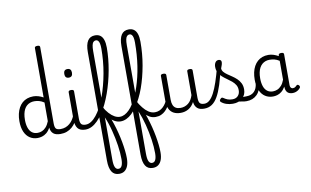

<svg xmlns="http://www.w3.org/2000/svg" viewBox="-152 -1482 3990 2462"><g transform="rotate(-10 1843.5 -250.5)"><path d="M261 17Q205 17 161 -11.5Q117 -40 92 -96.5Q67 -153 67 -236Q67 -287 77 -330.5Q87 -374 106 -409Q125 -444 152.5 -468.5Q180 -493 216.5 -506Q253 -519 297 -519Q328 -519 361.5 -509.5Q395 -500 426 -482V-1126Q426 -1137 435 -1142.5Q444 -1148 462 -1148Q479 -1148 487 -1142.5Q495 -1137 495 -1126V-132Q495 -82 511 -63.5Q527 -45 573 -45Q583 -45 588 -35.5Q593 -26 592 -14Q591 -2 583.5 7.5Q576 17 560 17Q530 17 507 11Q484 5 468 -8Q452 -21 442.5 -40Q433 -59 430 -85V-90Q407 -46 378 -23Q349 0 319 8.5Q289 17 261 17ZM273 -48Q303 -48 331 -60Q359 -72 383.5 -99.5Q408 -127 426 -173V-416Q393 -438 362 -446.5Q331 -455 299 -455Q270 -455 245 -446Q220 -437 200.5 -420Q181 -403 167.5 -377Q154 -351 147 -317Q140 -283 140 -240Q140 -182 154.5 -138.5Q169 -95 198.5 -71.5Q228 -48 273 -48Z M559 17Q547 17 541 7.5Q535 -2 536 -14Q537 -26 546 -35.5Q555 -45 572 -45Q607 -45 636 -56Q665 -67 689 -87Q713 -107 730.5 -133.5Q748 -160 759 -189Q764 -202 774 -201Q784 -200 791.5 -191Q799 -182 796 -172Q783 -131 761 -96.5Q739 -62 709.5 -36.5Q680 -11 642.5 3Q605 17 559 17Z M885 17Q849 17 823.5 7Q798 -3 783 -23Q768 -43 761 -72Q754 -101 754 -139V-493Q754 -504 762.5 -509.5Q771 -515 788 -515Q806 -515 815 -509.5Q824 -504 824 -493V-139Q824 -88 839 -66.5Q854 -45 898 -45Q909 -45 915 -35.5Q921 -26 920 -14Q919 -2 910.5 7.5Q902 17 885 17ZM789 -676Q764 -676 751.5 -690Q739 -704 739 -732Q739 -760 751.5 -774Q764 -788 789 -788Q814 -788 826.5 -774Q839 -760 839 -732Q839 -704 826.5 -690Q814 -676 789 -676Z M884 17Q869 17 863.5 7.5Q858 -2 860.5 -14Q863 -26 872.5 -35.5Q882 -45 897 -45Q935 -45 970 -67.5Q1005 -90 1038 -131Q1071 -172 1101 -228.5Q1131 -285 1156 -353Q1181 -421 1201 -496Q1221 -571 1235.5 -651Q1250 -731 1257 -812Q1264 -893 1264 -970Q1264 -986 1275 -994Q1286 -1002 1300 -1002Q1314 -1002 1324.5 -994Q1335 -986 1335 -970Q1335 -901 1328 -827.5Q1321 -754 1307.5 -679Q1294 -604 1274.5 -530.5Q1255 -457 1230.5 -388.5Q1206 -320 1176.5 -258.5Q1147 -197 1113.5 -147Q1080 -97 1043 -60Q1006 -23 966.5 -3Q927 17 884 17Z M1212 651Q1180 651 1156 639Q1132 627 1116.5 602.5Q1101 578 1093 541.5Q1085 505 1085 455V-956Q1085 -1054 1116.5 -1103Q1148 -1152 1213 -1152Q1254 -1152 1281 -1132Q1308 -1112 1321.5 -1071.5Q1335 -1031 1335 -971Q1335 -955 1324.5 -947.5Q1314 -940 1300 -940Q1286 -940 1275 -947.5Q1264 -955 1264 -971Q1264 -1010 1258.5 -1035.5Q1253 -1061 1241.5 -1074Q1230 -1087 1213 -1087Q1194 -1087 1180.5 -1074Q1167 -1061 1161 -1032Q1155 -1003 1155 -956V-223Q1184 -173 1209.5 -114Q1235 -55 1255.5 7.5Q1276 70 1292 133Q1308 196 1319 256.5Q1330 317 1336 371Q1342 425 1342 470Q1342 528 1327 568Q1312 608 1283.5 629.5Q1255 651 1212 651ZM1213 586Q1229 586 1240 578Q1251 570 1258 555Q1265 540 1268.5 518.5Q1272 497 1272 470Q1272 429 1268.5 384.5Q1265 340 1258 291Q1251 242 1240.5 192Q1230 142 1217.5 92.5Q1205 43 1189 -4.5Q1173 -52 1155 -94V455Q1155 524 1169.5 555Q1184 586 1213 586Z M1347 -8Q1307 -8 1268.5 -29Q1230 -50 1194.5 -91.5Q1159 -133 1128 -192Q1123 -201 1127 -212.5Q1131 -224 1137.5 -231.5Q1144 -239 1146 -234Q1176 -181 1209.5 -144Q1243 -107 1278 -87.5Q1313 -68 1347 -68Q1379 -68 1409.5 -83.5Q1440 -99 1469 -128Q1498 -157 1524 -198.5Q1550 -240 1573.5 -291.5Q1597 -343 1617 -403Q1637 -463 1653 -529.5Q1669 -596 1680 -668Q1691 -740 1696.5 -816.5Q1702 -893 1702 -970Q1702 -986 1713 -994Q1724 -1002 1738 -1002Q1752 -1002 1762.5 -994Q1773 -986 1773 -970Q1773 -893 1766.5 -816Q1760 -739 1746.5 -663.5Q1733 -588 1714.5 -516.5Q1696 -445 1672.5 -380Q1649 -315 1620.5 -258.5Q1592 -202 1560.5 -155.5Q1529 -109 1494.5 -76Q1460 -43 1422.5 -25.5Q1385 -8 1347 -8Z M1650 651Q1618 651 1594 639Q1570 627 1554.5 602.5Q1539 578 1531 541.5Q1523 505 1523 455V-956Q1523 -1054 1554.5 -1103Q1586 -1152 1651 -1152Q1692 -1152 1719 -1132Q1746 -1112 1759.5 -1071.5Q1773 -1031 1773 -971Q1773 -955 1762.5 -947.5Q1752 -940 1738 -940Q1724 -940 1713 -947.5Q1702 -955 1702 -971Q1702 -1010 1696.5 -1035.5Q1691 -1061 1679.5 -1074Q1668 -1087 1651 -1087Q1632 -1087 1618.5 -1074Q1605 -1061 1599 -1032Q1593 -1003 1593 -956V-223Q1622 -173 1647.5 -114Q1673 -55 1693.5 7.5Q1714 70 1730 133Q1746 196 1757 256.5Q1768 317 1774 371Q1780 425 1780 470Q1780 528 1765 568Q1750 608 1721.5 629.5Q1693 651 1650 651ZM1651 586Q1667 586 1678 578Q1689 570 1696 555Q1703 540 1706.5 518.5Q1710 497 1710 470Q1710 429 1706.5 384.5Q1703 340 1696 291Q1689 242 1678.5 192Q1668 142 1655.5 92.5Q1643 43 1627 -4.5Q1611 -52 1593 -94V455Q1593 524 1607.5 555Q1622 586 1651 586Z M1798 14Q1756 14 1721.5 -5Q1687 -24 1659 -54.5Q1631 -85 1608 -121.5Q1585 -158 1566 -193Q1561 -202 1565.5 -212.5Q1570 -223 1578.5 -226.5Q1587 -230 1595 -216Q1618 -177 1648.5 -138Q1679 -99 1717.5 -73Q1756 -47 1800 -47Q1832 -47 1859 -59Q1886 -71 1907 -91Q1928 -111 1943.5 -135.5Q1959 -160 1968 -185Q1970 -192 1976.5 -193Q1983 -194 1989 -188.5Q1995 -183 1997 -172Q1999 -161 1993 -143Q1984 -117 1967.5 -89.5Q1951 -62 1927 -38.5Q1903 -15 1871 -0.5Q1839 14 1798 14Z M2124 18Q2071 18 2033 -2Q1995 -22 1975 -63Q1955 -104 1955 -166V-492Q1955 -504 1963.5 -509.5Q1972 -515 1989 -515Q2007 -515 2016 -509.5Q2025 -504 2025 -492V-169Q2025 -129 2036.5 -101Q2048 -73 2072 -59Q2096 -45 2133 -45Q2162 -45 2187.5 -54Q2213 -63 2234.5 -80Q2256 -97 2272 -123Q2288 -149 2298 -182V-493Q2298 -504 2306.5 -509.5Q2315 -515 2333 -515Q2350 -515 2359 -509.5Q2368 -504 2368 -493V-139Q2368 -87 2383.5 -66Q2399 -45 2442 -45Q2453 -45 2459 -35.5Q2465 -26 2464 -14Q2463 -2 2454.5 7.5Q2446 17 2429 17Q2401 17 2379.5 11Q2358 5 2343 -7.5Q2328 -20 2318 -38Q2308 -56 2304 -81L2302 -92Q2287 -63 2268 -42.5Q2249 -22 2226 -8.5Q2203 5 2177.5 11.5Q2152 18 2124 18Z M2432 17Q2417 17 2411 7.5Q2405 -2 2407.5 -14Q2410 -26 2419.5 -35.5Q2429 -45 2445 -45Q2480 -45 2511.5 -73Q2543 -101 2571.5 -155.5Q2600 -210 2627.5 -291.5Q2655 -373 2683 -480Q2687 -492 2699 -493.5Q2711 -495 2721 -488.5Q2731 -482 2728 -468Q2700 -340 2670.5 -248.5Q2641 -157 2607 -98Q2573 -39 2530 -11Q2487 17 2432 17Z M2981 17Q2953 17 2927.5 11.5Q2902 6 2878 3.5Q2854 1 2827 12L2848 -14Q2884 -30 2908.5 -36.5Q2933 -43 2953 -44Q2973 -45 2994 -45Q3003 -45 3006 -35.5Q3009 -26 3006.5 -14Q3004 -2 2997 7.5Q2990 17 2981 17ZM2803 19Q2759 19 2719.5 6Q2680 -7 2652 -32Q2645 -39 2645 -49Q2645 -59 2657 -70Q2666 -80 2674 -82Q2682 -84 2692 -77Q2719 -58 2745 -48Q2771 -38 2808 -38Q2853 -38 2879.5 -66Q2906 -94 2906 -139Q2906 -179 2888.5 -208Q2871 -237 2843 -260.5Q2815 -284 2783 -306Q2751 -328 2723 -353Q2695 -378 2677.5 -410.5Q2660 -443 2660 -487Q2660 -519 2675 -542.5Q2690 -566 2718 -566Q2735 -566 2744.5 -557.5Q2754 -549 2754 -533Q2754 -519 2748.5 -498.5Q2743 -478 2732 -453Q2733 -427 2750.5 -406.5Q2768 -386 2796 -366.5Q2824 -347 2855 -326.5Q2886 -306 2913.5 -280Q2941 -254 2958.5 -219.5Q2976 -185 2976 -138Q2976 -68 2928.5 -24.5Q2881 19 2803 19Z M2981 17Q2969 17 2963 7.5Q2957 -2 2958 -14Q2959 -26 2968 -35.5Q2977 -45 2994 -45Q3025 -45 3050 -55Q3075 -65 3093 -83.5Q3111 -102 3121.5 -128Q3132 -154 3135 -186Q3136 -199 3147 -203.5Q3158 -208 3168.5 -203.5Q3179 -199 3178 -186Q3175 -137 3159.5 -99.5Q3144 -62 3118 -36Q3092 -10 3057.5 3.5Q3023 17 2981 17Z M3326 17Q3269 17 3225 -11.5Q3181 -40 3156 -96.5Q3131 -153 3131 -236Q3131 -287 3140.5 -330.5Q3150 -374 3169 -409Q3188 -444 3215.5 -468.5Q3243 -493 3278.5 -506Q3314 -519 3358 -519Q3391 -519 3424 -508.5Q3457 -498 3489 -480V-491Q3489 -503 3498 -509Q3507 -515 3524 -515Q3542 -515 3550.5 -509.5Q3559 -504 3559 -492V-93Q3559 -77 3563.5 -66Q3568 -55 3576.5 -49.5Q3585 -44 3596 -44Q3607 -44 3615 -47Q3623 -50 3631 -56.5Q3639 -63 3648 -72Q3655 -78 3662.5 -76Q3670 -74 3678 -67Q3685 -59 3686.5 -50Q3688 -41 3683 -34Q3672 -18 3655.5 -6.5Q3639 5 3620 11Q3601 17 3582 17Q3561 17 3544.5 11.5Q3528 6 3516.5 -4.5Q3505 -15 3498.5 -31Q3492 -47 3490 -67Q3490 -70 3489.5 -74.5Q3489 -79 3489 -83Q3466 -43 3438 -21Q3410 1 3381 9Q3352 17 3326 17ZM3203 -240Q3203 -182 3217.5 -138.5Q3232 -95 3262 -71.5Q3292 -48 3336 -48Q3366 -48 3394.5 -60Q3423 -72 3447.5 -99.5Q3472 -127 3489 -173V-419Q3456 -440 3425.5 -447.5Q3395 -455 3362 -455Q3333 -455 3308.5 -446Q3284 -437 3264.5 -420Q3245 -403 3231 -377Q3217 -351 3210 -317Q3203 -283 3203 -240Z"/></g></svg>

Font: Playwrite CL Light
Style: Regular
Weight: 300
Designer: Veronika Burian, José Scaglione
Foundry: TypeTogether
Version: Version 1.002